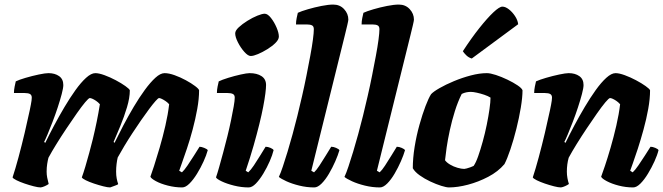

<svg xmlns="http://www.w3.org/2000/svg" viewBox="-20 -820 2902 840"><path d="M158 0Q147 0 127.5 -5Q108 -10 87.5 -17Q67 -24 52 -31.5Q37 -39 35 -44Q47 -80 61 -132Q75 -184 88 -239Q101 -294 110 -337Q113 -352 115 -362Q117 -372 118 -380Q119 -388 119 -393Q119 -404 111.5 -408.5Q104 -413 88 -413H41Q41 -426 44 -441Q47 -456 49 -464Q63 -471 92 -479.5Q121 -488 149.5 -494Q178 -500 192 -500Q220 -500 238.5 -487Q257 -474 257 -448Q257 -435 250 -408.5Q243 -382 232.5 -350Q222 -318 210 -287Q198 -256 188 -232Q178 -208 173 -199L178 -195Q195 -230 216.5 -270.5Q238 -311 262 -351.5Q286 -392 310 -425.5Q334 -459 356.5 -479.5Q379 -500 397 -500Q413 -500 437.5 -491Q462 -482 486.5 -469Q511 -456 528.5 -443.5Q546 -431 548 -425Q548 -392 535.5 -350.5Q523 -309 506.5 -269Q490 -229 477 -199L481 -195Q498 -230 519.5 -271Q541 -312 565 -352.5Q589 -393 613.5 -426.5Q638 -460 660 -480Q682 -500 700 -500Q719 -500 744 -491Q769 -482 793 -469Q817 -456 833.5 -443.5Q850 -431 851 -425Q851 -388 843 -343.5Q835 -299 823 -254Q811 -209 798 -170.5Q785 -132 775.5 -105.5Q766 -79 764 -73L776 -66Q786 -75 800 -95.5Q814 -116 828.5 -139Q843 -162 853 -178Q861 -178 873.5 -173Q886 -168 889 -163Q883 -141 870.5 -113.5Q858 -86 842 -60Q826 -34 809 -17Q792 0 777 0Q746 0 714.5 -8Q683 -16 662 -27.5Q641 -39 638 -47Q643 -60 654 -94Q665 -128 678.5 -174Q692 -220 703.5 -270Q715 -320 720 -364Q713 -372 704 -378Q695 -384 687.5 -387.5Q680 -391 676 -391Q672 -391 660.5 -378Q649 -365 632.5 -343Q616 -321 597 -293.5Q578 -266 559 -237Q540 -208 523.5 -180.5Q507 -153 495 -131Q492 -119 490 -102.5Q488 -86 488 -69Q488 -53 490.5 -39.5Q493 -26 497 -15Q496 -12 482.5 -7.5Q469 -3 462 0Q451 0 431.5 -5Q412 -10 391 -17Q370 -24 355 -31.5Q340 -39 338 -44Q345 -63 353.5 -91.5Q362 -120 370.5 -151.5Q379 -183 386 -211Q395 -248 403 -287Q411 -326 417 -364Q409 -373 400 -379Q391 -385 384 -388Q377 -391 373 -391Q368 -391 352.5 -372.5Q337 -354 316 -324Q295 -294 271.5 -259Q248 -224 227 -190Q206 -156 192 -130Q189 -119 186.5 -103Q184 -87 184 -69Q184 -56 186.5 -43Q189 -30 193 -15Q186 -10 176 -5.5Q166 -1 158 0Z M1068 0Q1036 0 1004 -8Q972 -16 950 -26.5Q928 -37 925 -44Q931 -61 939 -89.5Q947 -118 956.5 -153Q966 -188 975 -224.5Q984 -261 991 -295Q998 -329 1002.5 -354.5Q1007 -380 1007 -393Q1007 -405 998.5 -409Q990 -413 976 -413H929Q929 -427 932 -441.5Q935 -456 937 -464Q951 -471 978.5 -479.5Q1006 -488 1033 -494Q1060 -500 1072 -500Q1104 -500 1124 -487Q1144 -474 1144 -448Q1144 -435 1141 -411Q1138 -387 1131.5 -353Q1125 -319 1114.5 -276.5Q1104 -234 1089.5 -183Q1075 -132 1055 -73L1066 -66Q1077 -76 1090.5 -96Q1104 -116 1118 -139Q1132 -162 1142 -178Q1152 -178 1163.5 -173Q1175 -168 1177 -163Q1172 -142 1160 -114.5Q1148 -87 1132 -60.5Q1116 -34 1099.5 -17Q1083 0 1068 0ZM1077 -575Q1065 -575 1049 -593Q1033 -611 1021 -634.5Q1009 -658 1009 -674Q1009 -686 1024.5 -700.5Q1040 -715 1062.5 -729Q1085 -743 1106 -751.5Q1127 -760 1138 -760Q1151 -760 1165.5 -741.5Q1180 -723 1190 -699.5Q1200 -676 1200 -660Q1200 -647 1185.5 -632.5Q1171 -618 1150 -605Q1129 -592 1109 -583.5Q1089 -575 1077 -575Z M1355 0Q1322 0 1289.5 -8Q1257 -16 1233 -27Q1209 -38 1200 -46Q1208 -63 1217.5 -91.5Q1227 -120 1238 -156Q1249 -192 1260 -232.5Q1271 -273 1281 -313Q1291 -354 1301.5 -399.5Q1312 -445 1321 -490.5Q1330 -536 1337.5 -576Q1345 -616 1349 -646.5Q1353 -677 1353 -692Q1353 -705 1345 -709Q1337 -713 1323 -713H1275Q1275 -727 1278 -741.5Q1281 -756 1283 -764Q1298 -771 1327 -779.5Q1356 -788 1386.5 -794Q1417 -800 1438 -800Q1467 -800 1485.5 -780Q1504 -760 1504 -734Q1504 -730 1499.5 -710.5Q1495 -691 1489 -667L1342 -73L1354 -66Q1364 -75 1377.5 -95.5Q1391 -116 1405 -139Q1419 -162 1429 -178Q1439 -178 1450.5 -173Q1462 -168 1465 -163Q1459 -142 1447 -114.5Q1435 -87 1419.5 -60.5Q1404 -34 1387 -17Q1370 0 1355 0Z M1642 0Q1609 0 1576.5 -8Q1544 -16 1520 -27Q1496 -38 1487 -46Q1495 -63 1504.5 -91.5Q1514 -120 1525 -156Q1536 -192 1547 -232.5Q1558 -273 1568 -313Q1578 -354 1588.5 -399.5Q1599 -445 1608 -490.5Q1617 -536 1624.5 -576Q1632 -616 1636 -646.5Q1640 -677 1640 -692Q1640 -705 1632 -709Q1624 -713 1610 -713H1562Q1562 -727 1565 -741.5Q1568 -756 1570 -764Q1585 -771 1614 -779.5Q1643 -788 1673.5 -794Q1704 -800 1725 -800Q1754 -800 1772.5 -780Q1791 -760 1791 -734Q1791 -730 1786.5 -710.5Q1782 -691 1776 -667L1629 -73L1641 -66Q1651 -75 1664.5 -95.5Q1678 -116 1692 -139Q1706 -162 1716 -178Q1726 -178 1737.5 -173Q1749 -168 1752 -163Q1746 -142 1734 -114.5Q1722 -87 1706.5 -60.5Q1691 -34 1674 -17Q1657 0 1642 0Z M1944 0Q1933 0 1910.5 -7Q1888 -14 1862.5 -26Q1837 -38 1816 -53Q1795 -68 1786 -84Q1786 -128 1794 -177.5Q1802 -227 1815 -273.5Q1828 -320 1841.5 -355.5Q1855 -391 1866 -408Q1876 -419 1903 -434.5Q1930 -450 1966 -465Q2002 -480 2040 -490Q2078 -500 2110 -500Q2125 -500 2149.5 -492Q2174 -484 2200 -471.5Q2226 -459 2244.5 -446.5Q2263 -434 2266 -425Q2266 -394 2258.5 -349Q2251 -304 2239 -256Q2227 -208 2213 -166.5Q2199 -125 2187 -102Q2159 -69 2116 -46.5Q2073 -24 2027.5 -12Q1982 0 1944 0ZM2011 -81Q2014 -81 2021.5 -83Q2029 -85 2037.5 -88Q2046 -91 2052 -94Q2062 -108 2072 -136.5Q2082 -165 2092 -201Q2102 -237 2109.5 -274Q2117 -311 2121.5 -342.5Q2126 -374 2126 -393Q2115 -400 2098.5 -405.5Q2082 -411 2066 -414.5Q2050 -418 2040 -418Q2030 -418 2020 -416Q2010 -414 2000 -409Q1983 -375 1970 -333.5Q1957 -292 1948 -250.5Q1939 -209 1934 -174.5Q1929 -140 1927 -119Q1934 -109 1949 -100Q1964 -91 1981.5 -86Q1999 -81 2011 -81ZM2044 -564Q2030 -568 2019.5 -578.5Q2009 -589 2005 -596Q2042 -653 2077 -697Q2112 -741 2138.5 -766Q2165 -791 2178 -791Q2191 -791 2206 -779.5Q2221 -768 2233 -750Q2245 -732 2247 -714Z M2434 0Q2423 0 2403.5 -5Q2384 -10 2363.5 -17Q2343 -24 2328 -31.5Q2313 -39 2311 -44Q2323 -80 2337 -132Q2351 -184 2364 -239Q2377 -294 2386 -337Q2389 -352 2391 -362Q2393 -372 2394 -380Q2395 -388 2395 -393Q2395 -404 2387.5 -408.5Q2380 -413 2364 -413H2317Q2317 -426 2320 -441Q2323 -456 2325 -464Q2340 -471 2369 -479.5Q2398 -488 2426.5 -494Q2455 -500 2468 -500Q2496 -500 2514.5 -487Q2533 -474 2533 -448Q2533 -435 2526 -408.5Q2519 -382 2508.5 -350Q2498 -318 2486 -287Q2474 -256 2464 -232Q2454 -208 2449 -199L2454 -195Q2471 -230 2492.5 -270.5Q2514 -311 2538 -351.5Q2562 -392 2586 -425.5Q2610 -459 2632.5 -479.5Q2655 -500 2673 -500Q2689 -500 2713.5 -491Q2738 -482 2762.5 -469Q2787 -456 2804.5 -443.5Q2822 -431 2824 -425Q2824 -388 2816 -343.5Q2808 -299 2795.5 -253.5Q2783 -208 2770.5 -169.5Q2758 -131 2748.5 -105Q2739 -79 2737 -73L2748 -66Q2759 -76 2773 -96.5Q2787 -117 2801.5 -139.5Q2816 -162 2826 -178Q2835 -178 2847 -173Q2859 -168 2861 -163Q2856 -142 2843.5 -114.5Q2831 -87 2815 -60.5Q2799 -34 2782 -17Q2765 0 2750 0Q2718 0 2687 -8Q2656 -16 2634.5 -27.5Q2613 -39 2610 -47Q2615 -60 2626.5 -94Q2638 -128 2651.5 -174.5Q2665 -221 2676.5 -271Q2688 -321 2693 -364Q2685 -373 2676 -379Q2667 -385 2660 -388Q2653 -391 2649 -391Q2644 -391 2628.5 -372.5Q2613 -354 2592 -324Q2571 -294 2547.5 -259Q2524 -224 2503 -190Q2482 -156 2468 -130Q2464 -116 2462 -100.5Q2460 -85 2460 -69Q2460 -55 2462.5 -41Q2465 -27 2469 -15Q2462 -10 2452 -5.5Q2442 -1 2434 0Z"/></svg>

Font: Texturina Medium 12pt Black
Style: Italic
Weight: 900
Italic angle: -11°
Version: Version 1.002